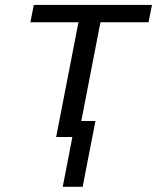

<svg xmlns="http://www.w3.org/2000/svg" viewBox="-20 -548 640 768"><path d="M115.2 -528.3H587.9L574.2 -459H381.8L305.2 -64H361.8L310.5 199.2H231L269.5 0H204.6L293.9 -459H101.6Z"/></svg>

Font: Liberation Mono
Style: Italic
Weight: 400
Italic angle: -12°
Monospace: yes
Designer: Steve Matteson
Foundry: Ascender Corporation
Version: Version 2.1.5